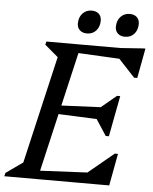

<svg xmlns="http://www.w3.org/2000/svg" viewBox="-83 -912 764 961"><g transform="rotate(5 299.0 -432.0)"><path d="M-25 0 -21 -17 95 -99 55 -39 197 -651 221 -590 122 -674 126 -690H301L141 0ZM138 0 148 -43 472 -59 458 0ZM361 0 371 -41 516 -161H532L502 0ZM448 -324 210 -334 219 -377 463 -388ZM463 -245 403 -337 412 -375 502 -450H518L479 -245ZM594 -631 281 -647 291 -690H608ZM579 -548 488 -646 498 -690 612 -698H623L595 -548ZM324 -748Q302 -748 288.5 -760.5Q275 -773 275 -794Q275 -825 293 -844.5Q311 -864 339 -864Q362 -864 375 -851.5Q388 -839 388 -818Q388 -787 370.5 -767.5Q353 -748 324 -748ZM515 -748Q493 -748 479.5 -760.5Q466 -773 466 -794Q466 -825 484 -844.5Q502 -864 530 -864Q553 -864 566 -851.5Q579 -839 579 -818Q579 -787 561.5 -767.5Q544 -748 515 -748Z"/></g></svg>

Font: Platypi Light Light
Style: Italic
Weight: 300
Italic angle: -13°
Version: Version 1.200